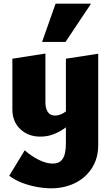

<svg xmlns="http://www.w3.org/2000/svg" viewBox="-20 -731 600 1040"><path d="M257 289Q221 289 179.5 281.5Q138 274 99 259Q60 244 30 221L114 83Q151 116 191.5 135.5Q232 155 265 155Q295 155 310.5 140Q326 125 331.5 100.5Q337 76 337 48V-413L512 -440V54Q512 127 477.5 180Q443 233 385.5 261Q328 289 257 289ZM198 9Q133 9 90 -31.5Q47 -72 47 -139V-413L226 -441V-176Q226 -145 238.5 -125Q251 -105 278 -105Q290 -105 302.5 -109Q315 -113 327 -120.5Q339 -128 348 -138L385 -78Q355 -53 325.5 -33Q296 -13 265 -2Q234 9 198 9ZM208 -504 281 -711H473L335 -504Z"/></svg>

Font: Ysabeau Infant Black
Style: Regular
Weight: 900
Designer: Christian Thalmann (Catharsis Fonts)
Version: Version 2.001;gftools[0.9.30]; featfreeze: ss01,ss02,lnum